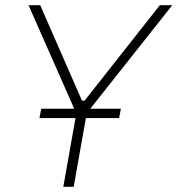

<svg xmlns="http://www.w3.org/2000/svg" viewBox="-20 -720 684 740"><path d="M224 0H264L311 -265H439L446 -301H328L644 -700H596L306 -332H296L135 -700H90L266 -301H139L132 -265H271Z"/></svg>

Font: Fixel Display ExtraLight
Style: Italic
Weight: 200
Italic angle: -10°
Designer: AlfaBravo + MacPaw
Foundry: Kyrylo Tkachov, Marchela Mozhyna, Serhii Makarenko, Maria Weinstein, Zakhar Kryvoshyya
Version: Version 1.210;Glyphs 3.2 (3217)